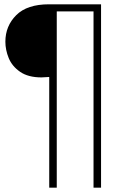

<svg xmlns="http://www.w3.org/2000/svg" viewBox="-20 -762 610 893"><path d="M173 -402Q111 -402 73.5 -428Q36 -454 20.5 -492Q5 -530 5 -568Q5 -641 55.5 -691.5Q106 -742 208 -742H450V111H415V-709H244V111H209V-404Q183 -402 173 -402Z"/></svg>

Font: TypoPRO Montserrat Alternates
Style: Regular
Weight: 275
Designer: Julieta Ulanovsky
Foundry: Julieta Ulanovsky
Version: Version 6.001